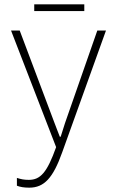

<svg xmlns="http://www.w3.org/2000/svg" viewBox="-20 -855 540 886"><path d="M138 -804H369V-835H138ZM115 11C184 11 225 -34 267 -152L469 -714H429L280 -287C273 -266 267 -246 260 -224H256C248 -247 240 -263 231 -289L71 -714H31L239 -176C197 -58 166 -25 113 -25C91 -25 77 -28 58 -34V2C73 8 91 11 115 11Z"/></svg>

Font: Noto Sans Mono ExtraCondensed ExtraLight
Style: Regular
Weight: 200
Width: 2
Designer: Monotype Design Team
Foundry: Monotype Imaging Inc.
Version: Version 2.014